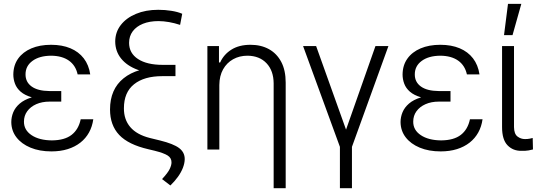

<svg xmlns="http://www.w3.org/2000/svg" viewBox="-20 -789 2832 1013"><path d="M241.2 -287.1H303.2V-252.9H241.7Q201.7 -252.9 171.1 -239.3Q140.6 -225.6 123.5 -201.9Q106.4 -178.2 106.4 -147.5Q106 -103 146.5 -75.9Q187 -48.8 253.9 -48.3Q320.8 -48.8 357.7 -77.4Q394.5 -106 405.8 -159.7H472.2Q466.8 -121.1 449.7 -90.1Q432.6 -59.1 404.1 -36.6Q375.5 -14.2 337.2 -2.2Q298.8 9.8 251.5 9.8Q188.5 9.8 140.9 -10Q93.3 -29.8 66.7 -64.5Q40 -99.1 39.6 -145Q39.6 -171.4 50 -196.8Q60.5 -222.2 84 -242.4Q107.4 -262.7 146.2 -274.9Q185.1 -287.1 241.2 -287.1ZM303.2 -264.6H241.2Q185.1 -264.6 147.7 -275.6Q110.4 -286.6 89.1 -305.2Q67.9 -323.7 59.1 -347.4Q50.3 -371.1 50.3 -396Q50.8 -444.8 75.7 -479.7Q100.6 -514.6 145.3 -533.7Q189.9 -552.7 249.5 -552.7Q307.6 -552.7 351.3 -534.4Q395 -516.1 421.9 -481.2Q448.7 -446.3 456.1 -396.5H389.6Q379.4 -443.8 343.5 -469.2Q307.6 -494.6 249.5 -495.1Q188 -494.6 151.4 -467.8Q114.7 -440.9 114.7 -397Q114.3 -356.4 146.7 -332.8Q179.2 -309.1 241.7 -308.6H303.2Z M941.4 -716.3 930.2 -657.7Q870.6 -677.2 816.4 -677.7Q769 -677.7 734.1 -663.6Q699.2 -649.4 680.2 -623.8Q661.1 -598.1 661.1 -563Q661.1 -508.3 708.3 -477.5Q755.4 -446.8 837.9 -446.8H905.8V-399.9H835Q761.2 -400.4 705.6 -421.1Q649.9 -441.9 619.1 -480Q588.4 -518.1 587.9 -569.3Q587.9 -618.7 616.9 -656.5Q646 -694.3 697.3 -715.8Q748.5 -737.3 814.9 -737.3Q850.6 -737.3 884.3 -731.9Q918 -726.6 941.4 -716.3ZM833 -434.1H905.8V-387.2H835.9Q740.7 -387.2 687.3 -344.5Q633.8 -301.8 633.8 -217.8Q633.3 -158.7 667.2 -118.7Q701.2 -78.6 770.5 -61L824.2 -47.9Q895.5 -30.3 925.3 -7.6Q955.1 15.1 954.6 51.3Q954.1 72.8 945.1 96.2Q936 119.6 919.2 143.3Q902.3 167 878.9 189.5L835 155.8Q865.7 123 875.5 102.3Q885.3 81.5 884.8 66.9Q884.8 44.4 864.7 31.5Q844.7 18.6 795.9 6.3L763.2 -1.5Q657.2 -25.9 608.9 -77.1Q560.5 -128.4 560.5 -211.4Q560.5 -318.4 632.1 -376Q703.6 -433.6 833 -434.1Z M1137.2 -340.8V0H1074.2V-545.9H1135.3V-459.5H1141.6Q1160.6 -502 1201.2 -527.3Q1241.7 -552.7 1301.8 -552.7Q1356.9 -552.7 1398.7 -529.8Q1440.4 -506.8 1463.9 -462.4Q1487.3 -418 1487.3 -353V204.1H1423.8V-349.1Q1423.3 -416 1386.2 -455.3Q1349.1 -494.6 1285.6 -495.1Q1243.2 -495.1 1209.7 -476.3Q1176.3 -457.5 1157 -423.1Q1137.7 -388.7 1137.2 -340.8Z M1579.1 -545.9H1647.9L1805.7 -105L1960.9 -545.9H2029.3L1836.9 -14.2V204.1H1773.4V-14.2Z M2294.9 -287.1H2356.9V-252.9H2295.4Q2255.4 -252.9 2224.9 -239.3Q2194.3 -225.6 2177.2 -201.9Q2160.2 -178.2 2160.2 -147.5Q2159.7 -103 2200.2 -75.9Q2240.7 -48.8 2307.6 -48.3Q2374.5 -48.8 2411.4 -77.4Q2448.2 -106 2459.5 -159.7H2525.9Q2520.5 -121.1 2503.4 -90.1Q2486.3 -59.1 2457.8 -36.6Q2429.2 -14.2 2390.9 -2.2Q2352.5 9.8 2305.2 9.8Q2242.2 9.8 2194.6 -10Q2147 -29.8 2120.4 -64.5Q2093.8 -99.1 2093.3 -145Q2093.3 -171.4 2103.8 -196.8Q2114.3 -222.2 2137.7 -242.4Q2161.1 -262.7 2200 -274.9Q2238.8 -287.1 2294.9 -287.1ZM2356.9 -264.6H2294.9Q2238.8 -264.6 2201.4 -275.6Q2164.1 -286.6 2142.8 -305.2Q2121.6 -323.7 2112.8 -347.4Q2104 -371.1 2104 -396Q2104.5 -444.8 2129.4 -479.7Q2154.3 -514.6 2199 -533.7Q2243.7 -552.7 2303.2 -552.7Q2361.3 -552.7 2405 -534.4Q2448.7 -516.1 2475.6 -481.2Q2502.4 -446.3 2509.8 -396.5H2443.4Q2433.1 -443.8 2397.2 -469.2Q2361.3 -494.6 2303.2 -495.1Q2241.7 -494.6 2205.1 -467.8Q2168.5 -440.9 2168.5 -397Q2168 -356.4 2200.4 -332.8Q2232.9 -309.1 2295.4 -308.6H2356.9Z M2628.9 -545.9H2691.9V-118.2Q2692.4 -82.5 2710.2 -68.8Q2728 -55.2 2750 -55.2Q2763.2 -55.2 2774.9 -57.4Q2786.6 -59.6 2790.5 -61L2792 -0.5Q2784.2 2 2769 4.6Q2753.9 7.3 2730.5 6.8Q2686.5 7.3 2657.7 -22.5Q2628.9 -52.2 2628.9 -118.2ZM2639.2 -603.5 2660.2 -768.6H2730.5L2684.1 -603.5Z"/></svg>

Font: Inter Tight Light
Style: Regular
Weight: 300
Designer: Rasmus Andersson
Foundry: rsms
Version: Version 3.004